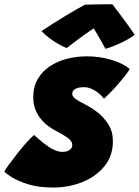

<svg xmlns="http://www.w3.org/2000/svg" viewBox="-64 -822 638 881"><path d="M181 38.5Q113.5 38.5 66 23.8Q18.5 9 -9.2 -8.5Q-37 -26 -44 -35Q-38.5 -45.5 -22 -68.2Q-5.5 -91 15.8 -118Q37 -145 57.8 -168.2Q78.5 -191.5 92.5 -202.5Q113 -184 135.2 -166Q157.5 -148 180 -136.5Q202.5 -125 222.5 -125Q234 -125 244.2 -128.2Q254.5 -131.5 261 -138.8Q267.5 -146 267.5 -158Q267.5 -175.5 244 -191.5Q220.5 -207.5 190 -223Q161.5 -238 138.5 -259.8Q115.5 -281.5 102 -310.5Q88.5 -339.5 88.5 -375.5Q88.5 -423 108.8 -458.5Q129 -494 163.8 -517.2Q198.5 -540.5 242.5 -552Q286.5 -563.5 334.5 -563.5Q393.5 -563.5 447.2 -547.5Q501 -531.5 531.5 -505Q525.5 -494.5 507 -471Q488.5 -447.5 463.8 -420Q439 -392.5 413 -369Q400 -388 373.8 -405Q347.5 -422 322 -422Q313 -422 303.5 -420.8Q294 -419.5 285.8 -416Q277.5 -412.5 272.5 -406.5Q267.5 -400.5 267.5 -391.5Q267.5 -379 282.8 -368Q298 -357 331.5 -340Q356 -328 384.5 -305.8Q413 -283.5 433.5 -250.8Q454 -218 454 -174Q454 -106.5 415 -59Q376 -11.5 313.8 13.5Q251.5 38.5 181 38.5ZM451.5 -802.5Q465.5 -784.5 484.5 -759.2Q503.5 -734 522.2 -708.2Q541 -682.5 554 -662Q524.5 -640.5 486.5 -623.2Q448.5 -606 420 -598Q411 -614.5 401.8 -630.8Q392.5 -647 384 -661.5Q375.5 -676 369.8 -686Q364 -696 361.5 -699.5H378Q371 -695 356.2 -685.2Q341.5 -675.5 322.2 -661.8Q303 -648 282.2 -632.5Q261.5 -617 242 -601.5Q226.5 -607 204 -620Q181.5 -633 160.2 -649Q139 -665 126.5 -679.5Q154.5 -698 184 -716.8Q213.5 -735.5 241 -752Q268.5 -768.5 290.8 -781.2Q313 -794 326 -800.5Q336.5 -801 361.5 -801.5Q386.5 -802 412.8 -802.2Q439 -802.5 451.5 -802.5Z"/></svg>

Font: Grandstander Thin Black
Style: Italic
Weight: 900
Italic angle: -15°
Version: Version 1.200